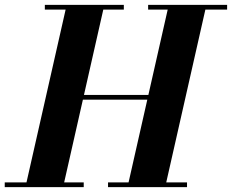

<svg xmlns="http://www.w3.org/2000/svg" viewBox="-62 -770 955 790"><path d="M212 -360V-379.5H572V-360ZM447.5 -730.5H363L202 -19.5H282.5V0H-42.5V-19.5H47L208 -730.5H122.5V-750H447.5ZM872.5 -750V-730.5H783L622 -19.5H707.5V0H382.5V-19.5H467L628 -730.5H547.5V-750Z"/></svg>

Font: Bodoni Moda
Style: Bold Italic
Weight: 700
Italic angle: -13°
Version: Version 2.004